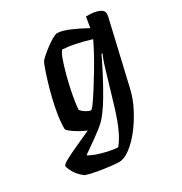

<svg xmlns="http://www.w3.org/2000/svg" viewBox="-237 -621 891 942"><g transform="rotate(-30 209.0 -150.0)"><path d="M168 200Q151 200 117 196Q83 192 47 185.5Q11 179 -12 171Q-42 148 -56 123.5Q-70 99 -72 85Q-69 75 -39.5 59.5Q-10 44 31 25.5Q72 7 111 -11Q91 -19 69.5 -31.5Q48 -44 32.5 -56Q17 -68 16 -75Q16 -112 23 -156Q30 -200 41 -243.5Q52 -287 63.5 -324.5Q75 -362 84 -386Q93 -410 96 -414Q101 -421 117 -435Q133 -449 153 -464Q173 -479 191.5 -489.5Q210 -500 219 -500Q246 -500 288.5 -481.5Q331 -463 373 -440L383 -500Q391 -500 407 -499.5Q423 -499 439.5 -495Q456 -491 467.5 -483Q479 -475 479 -460Q479 -454 478 -448L393 -83Q382 -35 356.5 14.5Q331 64 298.5 106Q266 148 231.5 174Q197 200 168 200ZM174 -89Q179 -88 196 -111.5Q213 -135 236.5 -172Q260 -209 284.5 -250Q309 -291 328.5 -327.5Q348 -364 358 -386Q263 -415 201 -418Q190 -406 179.5 -376Q169 -346 158.5 -308Q148 -270 140 -231.5Q132 -193 127.5 -163Q123 -133 123 -121Q132 -109 148.5 -99Q165 -89 174 -89ZM199 135Q219 112 239.5 69.5Q260 27 282 -45L338 -233Q345 -257 352 -276Q359 -295 363 -301L358 -304Q338 -262 311.5 -211Q285 -160 256.5 -112Q228 -64 201 -31Q185 -11 154.5 12.5Q124 36 93.5 57Q63 78 45 91Q57 100 84.5 110Q112 120 144 127Q176 134 199 135Z"/></g></svg>

Font: Texturina 72pt 72pt Regular
Style: Bold Italic
Weight: 700
Italic angle: -11°
Designer: Guillermo Torres Carreño
Foundry: Omnibus-Type
Version: Version 1.002; ttfautohint (v1.8.3)